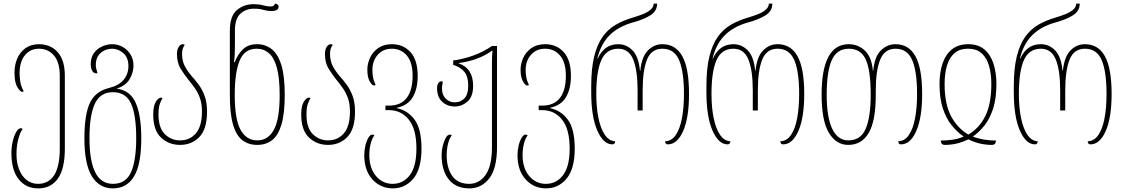

<svg xmlns="http://www.w3.org/2000/svg" viewBox="-20 -790 6205 1060"><path d="M191 250Q123 250 83 199.5Q43 149 43 56Q43 19 51 -12.5Q59 -44 70.5 -63Q82 -82 94 -82Q98 -82 100.5 -81Q103 -80 105 -78Q91 -59 81 -22Q71 15 71 62Q71 107 85 144Q99 181 126 203Q153 225 190 225Q248 225 279 177Q310 129 310 30V-372Q310 -446 278 -483.5Q246 -521 195 -521Q147 -521 117.5 -485Q88 -449 88 -384Q88 -369 91.5 -342Q95 -315 111 -286Q107 -283 102 -283Q92 -283 76 -308.5Q60 -334 60 -389Q60 -431 75 -466.5Q90 -502 120.5 -524Q151 -546 195 -546Q259 -546 298.5 -502Q338 -458 338 -371V30Q338 142 299.5 196Q261 250 191 250Z M603 250Q528 250 487 183Q446 116 446 -27Q446 -158 476.5 -222Q507 -286 581 -304Q637 -318 663 -350Q689 -382 689 -425Q689 -472 661 -496.5Q633 -521 599 -521Q562 -521 535.5 -497.5Q509 -474 509 -432Q509 -420 511.5 -410Q514 -400 518 -387Q514 -385 510 -385Q497 -385 489 -399.5Q481 -414 481 -436Q481 -473 498.5 -497Q516 -521 543.5 -533.5Q571 -546 599 -546Q631 -546 658 -530.5Q685 -515 701 -488.5Q717 -462 717 -428Q717 -391 696.5 -354.5Q676 -318 627 -302V-300Q700 -290 730 -220.5Q760 -151 760 -27Q760 118 720 184Q680 250 603 250ZM604 225Q675 225 703.5 160.5Q732 96 732 -27Q732 -155 703.5 -218Q675 -281 603 -281Q534 -281 504 -218Q474 -155 474 -27Q474 97 505.5 161Q537 225 604 225Z M974 10Q912 10 869 -30.5Q826 -71 826 -158Q826 -206 840.5 -228.5Q855 -251 868 -251Q873 -251 877 -248Q869 -235 862 -215Q855 -195 855 -158Q855 -84 890 -49.5Q925 -15 974 -15Q1028 -15 1061.5 -54Q1095 -93 1095 -174Q1095 -217 1084 -248Q1073 -279 1055.5 -303.5Q1038 -328 1020 -350Q996 -380 976.5 -412Q957 -444 957 -493Q957 -516 966.5 -531Q976 -546 989 -546Q996 -546 1000 -542Q994 -535 989.5 -522.5Q985 -510 985 -494Q985 -455 999.5 -426.5Q1014 -398 1039 -369Q1058 -348 1077 -322.5Q1096 -297 1109.5 -261Q1123 -225 1123 -174Q1123 -77 1080.5 -33.5Q1038 10 974 10Z M1400 10Q1352 10 1318 -16Q1284 -42 1266.5 -102.5Q1249 -163 1249 -265V-621Q1249 -701 1287.5 -734Q1326 -767 1381 -767Q1393 -767 1407 -765.5Q1421 -764 1431 -761Q1442 -758 1454 -756Q1466 -754 1474 -754Q1486 -754 1491.5 -759.5Q1497 -765 1498 -770Q1504 -770 1511 -766Q1518 -762 1518 -753Q1518 -729 1478 -729Q1457 -729 1436 -735Q1423 -739 1411 -740.5Q1399 -742 1381 -742Q1338 -742 1307.5 -714.5Q1277 -687 1277 -622V-546Q1277 -520 1276 -495Q1275 -470 1272 -447H1276Q1293 -491 1322 -518.5Q1351 -546 1399 -546Q1444 -546 1478.5 -520Q1513 -494 1532.5 -433.5Q1552 -373 1552 -267Q1552 -164 1534 -103Q1516 -42 1482 -16Q1448 10 1400 10ZM1401 -15Q1460 -15 1492 -73.5Q1524 -132 1524 -265Q1524 -360 1508.5 -416Q1493 -472 1464.5 -496.5Q1436 -521 1397 -521Q1330 -521 1303 -455.5Q1276 -390 1276 -265Q1276 -132 1308 -73.5Q1340 -15 1401 -15Z M1791 10Q1729 10 1686 -30.5Q1643 -71 1643 -158Q1643 -206 1657.5 -228.5Q1672 -251 1685 -251Q1690 -251 1694 -248Q1686 -235 1679 -215Q1672 -195 1672 -158Q1672 -84 1707 -49.5Q1742 -15 1791 -15Q1845 -15 1878.5 -54Q1912 -93 1912 -174Q1912 -217 1901 -248Q1890 -279 1872.5 -303.5Q1855 -328 1837 -350Q1813 -380 1793.5 -412Q1774 -444 1774 -493Q1774 -516 1783.5 -531Q1793 -546 1806 -546Q1813 -546 1817 -542Q1811 -535 1806.5 -522.5Q1802 -510 1802 -494Q1802 -455 1816.5 -426.5Q1831 -398 1856 -369Q1875 -348 1894 -322.5Q1913 -297 1926.5 -261Q1940 -225 1940 -174Q1940 -77 1897.5 -33.5Q1855 10 1791 10Z M2149 250Q2081 250 2036 200.5Q1991 151 1991 66Q1991 41 1997 15Q2003 -11 2013.5 -29Q2024 -47 2036 -47Q2040 -47 2042.5 -46Q2045 -45 2047 -43Q2033 -24 2026 5.5Q2019 35 2019 66Q2019 138 2055.5 181.5Q2092 225 2148 225Q2206 225 2242.5 177Q2279 129 2279 30Q2279 -77 2237 -129.5Q2195 -182 2127 -182H2108V-207H2128Q2193 -207 2225.5 -249.5Q2258 -292 2258 -372Q2258 -446 2226 -483.5Q2194 -521 2143 -521Q2095 -521 2065.5 -487.5Q2036 -454 2036 -404Q2036 -386 2039 -366Q2042 -346 2054 -321Q2050 -318 2044 -318Q2034 -318 2021 -341Q2008 -364 2008 -405Q2008 -439 2023 -471.5Q2038 -504 2068.5 -525Q2099 -546 2143 -546Q2207 -546 2246.5 -502Q2286 -458 2286 -371Q2286 -300 2259 -254Q2232 -208 2171 -195V-193Q2232 -180 2269.5 -128.5Q2307 -77 2307 30Q2307 142 2262 196Q2217 250 2149 250Z M2571 250Q2497 250 2457.5 200.5Q2418 151 2418 66Q2418 41 2424.5 15Q2431 -11 2441 -29Q2451 -47 2463 -47Q2467 -47 2469.5 -46Q2472 -45 2474 -43Q2460 -24 2453 5.5Q2446 35 2446 66Q2446 138 2477 181.5Q2508 225 2570 225Q2626 225 2661 175.5Q2696 126 2696 20V-447Q2696 -479 2699 -510H2696Q2621 -456 2513 -442V-440Q2592 -413 2592 -316Q2592 -256 2560.5 -229Q2529 -202 2491 -202Q2450 -202 2421.5 -228Q2393 -254 2393 -303Q2393 -320 2399.5 -330.5Q2406 -341 2416 -341Q2419 -341 2425 -339Q2423 -329 2421.5 -320.5Q2420 -312 2420 -303Q2420 -266 2440.5 -245.5Q2461 -225 2491 -225Q2523 -225 2544 -247Q2565 -269 2565 -317Q2565 -367 2544 -393Q2523 -419 2482 -432V-456Q2544 -465 2597.5 -485Q2651 -505 2696 -536H2724V20Q2724 140 2681 195Q2638 250 2571 250Z M2995 250Q2927 250 2882 200.5Q2837 151 2837 66Q2837 41 2843 15Q2849 -11 2859.5 -29Q2870 -47 2882 -47Q2886 -47 2888.5 -46Q2891 -45 2893 -43Q2879 -24 2872 5.5Q2865 35 2865 66Q2865 138 2901.5 181.5Q2938 225 2994 225Q3052 225 3088.5 177Q3125 129 3125 30Q3125 -77 3083 -129.5Q3041 -182 2973 -182H2954V-207H2974Q3039 -207 3071.5 -249.5Q3104 -292 3104 -372Q3104 -446 3072 -483.5Q3040 -521 2989 -521Q2941 -521 2911.5 -487.5Q2882 -454 2882 -404Q2882 -386 2885 -366Q2888 -346 2900 -321Q2896 -318 2890 -318Q2880 -318 2867 -341Q2854 -364 2854 -405Q2854 -439 2869 -471.5Q2884 -504 2914.5 -525Q2945 -546 2989 -546Q3053 -546 3092.5 -502Q3132 -458 3132 -371Q3132 -300 3105 -254Q3078 -208 3017 -195V-193Q3078 -180 3115.5 -128.5Q3153 -77 3153 30Q3153 142 3108 196Q3063 250 2995 250Z M3361 7Q3311 7 3277.5 -69.5Q3244 -146 3244 -281V-313Q3244 -412 3260.5 -478.5Q3277 -545 3307 -587Q3337 -629 3379.5 -653.5Q3422 -678 3474 -693Q3501 -701 3527 -711Q3553 -721 3570.5 -735.5Q3588 -750 3589 -770H3608Q3608 -730 3572 -706.5Q3536 -683 3474 -666Q3394 -644 3345.5 -595.5Q3297 -547 3278 -467H3280Q3316 -546 3393 -546Q3439 -546 3472.5 -511.5Q3506 -477 3513 -400H3515Q3523 -477 3557 -511.5Q3591 -546 3637 -546Q3710 -546 3747 -479.5Q3784 -413 3784 -271Q3784 -140 3751.5 -66.5Q3719 7 3667 7Q3658 7 3655 1Q3652 -5 3652 -10Q3688 -11 3711 -45Q3734 -79 3745 -137.5Q3756 -196 3756 -271Q3756 -396 3729 -458.5Q3702 -521 3637 -521Q3576 -521 3552 -461Q3528 -401 3528 -291V-180H3500V-291Q3500 -401 3476 -461Q3452 -521 3393 -521Q3328 -521 3300 -458.5Q3272 -396 3272 -271Q3272 -197 3284 -138.5Q3296 -80 3319 -46Q3342 -12 3376 -10Q3376 -3 3372.5 2Q3369 7 3361 7Z M3997 7Q3947 7 3913.5 -69.5Q3880 -146 3880 -281V-313Q3880 -412 3896.5 -478.5Q3913 -545 3943 -587Q3973 -629 4015.5 -653.5Q4058 -678 4110 -693Q4137 -701 4163 -711Q4189 -721 4206.5 -735.5Q4224 -750 4225 -770H4244Q4244 -730 4208 -706.5Q4172 -683 4110 -666Q4030 -644 3981.5 -595.5Q3933 -547 3914 -467H3916Q3952 -546 4029 -546Q4075 -546 4108.5 -511.5Q4142 -477 4149 -400H4151Q4159 -477 4193 -511.5Q4227 -546 4273 -546Q4346 -546 4383 -479.5Q4420 -413 4420 -271Q4420 -140 4387.5 -66.5Q4355 7 4303 7Q4294 7 4291 1Q4288 -5 4288 -10Q4324 -11 4347 -45Q4370 -79 4381 -137.5Q4392 -196 4392 -271Q4392 -396 4365 -458.5Q4338 -521 4273 -521Q4212 -521 4188 -461Q4164 -401 4164 -291V-180H4136V-291Q4136 -401 4112 -461Q4088 -521 4029 -521Q3964 -521 3936 -458.5Q3908 -396 3908 -271Q3908 -197 3920 -138.5Q3932 -80 3955 -46Q3978 -12 4012 -10Q4012 -3 4008.5 2Q4005 7 3997 7Z M4663 10Q4596 10 4556 -57Q4516 -124 4516 -267Q4516 -546 4666 -546Q4716 -546 4754 -511.5Q4792 -477 4799 -400H4801Q4808 -477 4843 -511.5Q4878 -546 4924 -546Q4997 -546 5034 -479.5Q5071 -413 5071 -271Q5071 -140 5038.5 -66.5Q5006 7 4954 7Q4945 7 4942 1Q4939 -5 4939 -10Q4975 -11 4998 -45Q5021 -79 5032 -137.5Q5043 -196 5043 -271Q5043 -396 5016 -458.5Q4989 -521 4924 -521Q4864 -521 4839.5 -461Q4815 -401 4815 -291V-267Q4815 -122 4776 -56Q4737 10 4663 10ZM4664 -15Q4732 -15 4759.5 -79.5Q4787 -144 4787 -267Q4787 -401 4760 -461Q4733 -521 4666 -521Q4600 -521 4572 -458Q4544 -395 4544 -267Q4544 -143 4574.5 -79Q4605 -15 4664 -15Z M5196 10Q5175 10 5174 -14Q5209 -14 5241 -19Q5273 -24 5300 -36Q5263 -62 5233 -99.5Q5203 -137 5185 -192.5Q5167 -248 5167 -326Q5167 -391 5184 -440.5Q5201 -490 5236 -518Q5271 -546 5326 -546Q5380 -546 5414 -517.5Q5448 -489 5464.5 -439.5Q5481 -390 5481 -326Q5481 -248 5463.5 -192.5Q5446 -137 5417 -99.5Q5388 -62 5351 -36Q5379 -25 5412 -19.5Q5445 -14 5479 -14Q5478 -4 5473.5 3Q5469 10 5455 10Q5423 10 5390 2.5Q5357 -5 5326 -21Q5295 -5 5262 2.5Q5229 10 5196 10ZM5326 -47Q5387 -83 5420 -150Q5453 -217 5453 -326Q5453 -382 5440.5 -426Q5428 -470 5400 -495.5Q5372 -521 5324 -521Q5277 -521 5248.5 -495.5Q5220 -470 5207.5 -426Q5195 -382 5195 -326Q5195 -217 5230 -150Q5265 -83 5326 -47Z M5694 7Q5644 7 5610.5 -69.5Q5577 -146 5577 -281V-313Q5577 -412 5593.5 -478.5Q5610 -545 5640 -587Q5670 -629 5712.5 -653.5Q5755 -678 5807 -693Q5834 -701 5860 -711Q5886 -721 5903.5 -735.5Q5921 -750 5922 -770H5941Q5941 -730 5905 -706.5Q5869 -683 5807 -666Q5727 -644 5678.5 -595.5Q5630 -547 5611 -467H5613Q5649 -546 5726 -546Q5772 -546 5805.5 -511.5Q5839 -477 5846 -400H5848Q5856 -477 5890 -511.5Q5924 -546 5970 -546Q6043 -546 6080 -479.5Q6117 -413 6117 -271Q6117 -140 6084.5 -66.5Q6052 7 6000 7Q5991 7 5988 1Q5985 -5 5985 -10Q6021 -11 6044 -45Q6067 -79 6078 -137.5Q6089 -196 6089 -271Q6089 -396 6062 -458.5Q6035 -521 5970 -521Q5909 -521 5885 -461Q5861 -401 5861 -291V-180H5833V-291Q5833 -401 5809 -461Q5785 -521 5726 -521Q5661 -521 5633 -458.5Q5605 -396 5605 -271Q5605 -197 5617 -138.5Q5629 -80 5652 -46Q5675 -12 5709 -10Q5709 -3 5705.5 2Q5702 7 5694 7Z"/></svg>

Font: Noto Serif Georgian ExtraCondensed Thin
Style: Regular
Weight: 100
Width: 2
Designer: Monotype Design Team, Akaki Razmadze
Foundry: Google LLC
Version: Version 2.003; ttfautohint (v1.8.4.7-5d5b)